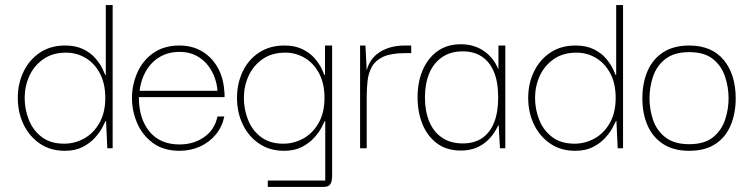

<svg xmlns="http://www.w3.org/2000/svg" viewBox="-20 -583 2958 755"><path d="M235 10Q178 10 136.5 -18.5Q95 -47 72.5 -94Q50 -141 50 -198Q50 -255 73 -302Q96 -349 137.5 -376.5Q179 -404 236 -404Q278 -404 307.5 -389.5Q337 -375 355 -354Q373 -333 382 -314.5Q391 -296 394 -288H396V-563H423V0H402L397 -107H395Q392 -100 382 -81Q372 -62 353 -41Q334 -20 305 -5Q276 10 235 10ZM232 -18Q274 -18 311 -38.5Q348 -59 371 -99.5Q394 -140 394 -198Q394 -255 372.5 -295Q351 -335 316 -355.5Q281 -376 240 -376Q187 -376 150.5 -350.5Q114 -325 95.5 -284.5Q77 -244 77 -198Q77 -153 93.5 -111.5Q110 -70 144.5 -44Q179 -18 232 -18Z M686 10Q623 10 581 -21Q539 -52 518.5 -101Q498 -150 499 -202Q500 -253 521 -299.5Q542 -346 583.5 -375Q625 -404 686 -404Q735 -404 773 -382Q811 -360 834.5 -320Q858 -280 862 -226Q863 -220 863 -213.5Q863 -207 863 -201H526Q526 -117 567.5 -66Q609 -15 686 -15Q742 -15 783.5 -44.5Q825 -74 835 -125H862Q854 -85 829 -54.5Q804 -24 767 -7Q730 10 686 10ZM529 -226H835Q834 -249 825 -275.5Q816 -302 798 -325.5Q780 -349 752 -364Q724 -379 686 -379Q652 -379 625 -367.5Q598 -356 578 -335.5Q558 -315 545.5 -287Q533 -259 529 -226Z M1033 152V127H1259V-107H1257Q1254 -100 1244 -81Q1234 -62 1215 -41Q1196 -20 1167 -5Q1138 10 1097 10Q1040 10 998.5 -18.5Q957 -47 934.5 -94Q912 -141 912 -198Q912 -255 934.5 -302Q957 -349 999 -376.5Q1041 -404 1098 -404Q1140 -404 1169.5 -389.5Q1199 -375 1217 -354Q1235 -333 1244 -314.5Q1253 -296 1256 -288H1258V-404H1286V105Q1286 115 1284.5 126Q1283 137 1276 144.5Q1269 152 1252 152ZM1094 -18Q1136 -18 1173 -38.5Q1210 -59 1233 -99.5Q1256 -140 1256 -198Q1256 -255 1234.5 -295Q1213 -335 1178 -355.5Q1143 -376 1102 -376Q1049 -376 1012.5 -350.5Q976 -325 957.5 -284.5Q939 -244 939 -198Q939 -153 955.5 -111.5Q972 -70 1006.5 -44Q1041 -18 1094 -18Z M1396 0V-404H1417L1423 -288L1422 -202V0ZM1422 -202 1419 -289Q1422 -315 1433.5 -336Q1445 -357 1464.5 -372Q1484 -387 1511 -395.5Q1538 -404 1572 -404H1597V-374H1572Q1518 -374 1487.5 -360Q1457 -346 1443 -321.5Q1429 -297 1425.5 -266Q1422 -235 1422 -202Z M1792 9Q1736 9 1698 -19.5Q1660 -48 1641 -95.5Q1622 -143 1622 -200Q1622 -260 1642 -307Q1662 -354 1700 -381.5Q1738 -409 1792 -409Q1819 -409 1842 -402Q1865 -395 1883.5 -382Q1902 -369 1916 -351.5Q1930 -334 1939 -312H1940V-404H1967V0H1946L1941 -90H1939Q1929 -68 1915 -50Q1901 -32 1882.5 -18.5Q1864 -5 1841.5 2Q1819 9 1792 9ZM1800 -19Q1845 -19 1876 -40Q1907 -61 1923 -101.5Q1939 -142 1939 -199Q1939 -261 1922 -301Q1905 -341 1874 -361Q1843 -381 1800 -381Q1751 -381 1717.5 -357.5Q1684 -334 1667.5 -293.5Q1651 -253 1651 -200Q1651 -146 1668 -105Q1685 -64 1718.5 -41.5Q1752 -19 1800 -19Z M2242 10Q2185 10 2143.5 -18.5Q2102 -47 2079.5 -94Q2057 -141 2057 -198Q2057 -255 2080 -302Q2103 -349 2144.5 -376.5Q2186 -404 2243 -404Q2285 -404 2314.5 -389.5Q2344 -375 2362 -354Q2380 -333 2389 -314.5Q2398 -296 2401 -288H2403V-563H2430V0H2409L2404 -107H2402Q2399 -100 2389 -81Q2379 -62 2360 -41Q2341 -20 2312 -5Q2283 10 2242 10ZM2239 -18Q2281 -18 2318 -38.5Q2355 -59 2378 -99.5Q2401 -140 2401 -198Q2401 -255 2379.5 -295Q2358 -335 2323 -355.5Q2288 -376 2247 -376Q2194 -376 2157.5 -350.5Q2121 -325 2102.5 -284.5Q2084 -244 2084 -198Q2084 -153 2100.5 -111.5Q2117 -70 2151.5 -44Q2186 -18 2239 -18Z M2690 10Q2629 10 2588 -16.5Q2547 -43 2526.5 -89.5Q2506 -136 2506 -196Q2506 -257 2526.5 -304Q2547 -351 2588 -377.5Q2629 -404 2690 -404Q2779 -404 2826 -347Q2873 -290 2873 -196Q2873 -138 2853.5 -91Q2834 -44 2793.5 -17Q2753 10 2690 10ZM2690 -16Q2750 -16 2783.5 -43Q2817 -70 2831 -111.5Q2845 -153 2845 -196Q2845 -240 2831 -282Q2817 -324 2783.5 -351Q2750 -378 2690 -378Q2631 -378 2596.5 -351Q2562 -324 2548 -282Q2534 -240 2534 -196Q2534 -153 2548 -111.5Q2562 -70 2596.5 -43Q2631 -16 2690 -16Z"/></svg>

Font: Darker Grotesque Light Light
Style: Regular
Weight: 300
Version: Version 1.000;gftools[0.9.28]